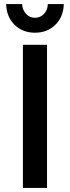

<svg xmlns="http://www.w3.org/2000/svg" viewBox="-20 -919 342 939"><path d="M92 -700H210V0H92ZM88 -899Q90 -870 107.5 -851Q125 -832 151 -832Q177 -832 195 -851Q213 -870 214 -899H292Q290 -836 250.5 -797.5Q211 -759 151 -759Q91 -759 51.5 -797.5Q12 -836 10 -899Z"/></svg>

Font: Alexandria
Style: Regular
Weight: 400
Designer: Mohamed Gaber
Foundry: Kief Type Foundry
Version: Version 5.100